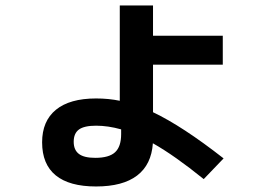

<svg xmlns="http://www.w3.org/2000/svg" viewBox="-20 -634 978 688"><path d="M130.9 -124Q130.9 -200.2 180.4 -240.7Q230 -281.2 324.2 -281.2Q369.1 -281.2 409.2 -272.9V-614.3H528.3V-505.9H778.3V-402.3H528.3V-231.9Q633.3 -182.1 781.2 -66.4L710 7.8Q605 -77.1 527.8 -120.6Q522.5 -43.9 471.2 -4.9Q419.9 34.2 324.2 34.2Q228.5 34.2 179.7 -5.6Q130.9 -45.4 130.9 -124ZM321.3 -68.4Q370.6 -68.4 392.3 -88.4Q414.1 -108.4 414.1 -153.3V-170.4Q367.2 -183.6 324.2 -183.6Q281.7 -183.6 262.9 -169.9Q244.1 -156.2 244.1 -126Q244.1 -96.7 262.7 -82.5Q281.2 -68.4 321.3 -68.4Z"/></svg>

Font: Pretendard
Style: Bold
Weight: 700
Designer: Base glyphs from Inter by Rasmus Andersson; Hangeul glyphs from Noto Sans CJK(Source Han Sans) by Jang Soo-young and Kan
Foundry: Kil Hyung-jin
Version: Version 1.309